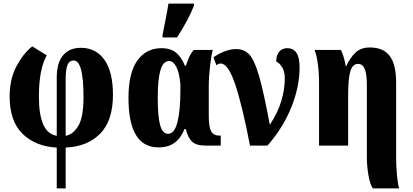

<svg xmlns="http://www.w3.org/2000/svg" viewBox="-20 -816 2314 1076"><path d="M298 11Q180 5 107 -65.5Q34 -136 34 -276Q34 -375 74 -448Q114 -521 161 -556L242 -506Q198 -428 198 -274Q198 -70 298 -55V-380Q298 -463 333 -505.5Q368 -548 433 -548Q518 -548 565.5 -480.5Q613 -413 613 -285Q613 -139 541 -66.5Q469 6 348 11V240H298ZM448 -273Q448 -477 393 -477Q368 -477 358 -451.5Q348 -426 348 -372V-55Q389 -62 418.5 -110Q448 -158 448 -273Z M700 -267Q700 -407 749.5 -476.5Q799 -546 885 -546Q937 -546 967.5 -520Q998 -494 1016 -448H1022Q1024 -453 1030 -471Q1036 -489 1044.5 -505Q1053 -521 1065 -536H1172Q1164 -505 1157 -445Q1150 -385 1150 -332V-166Q1150 -104 1163.5 -80Q1177 -56 1210 -56H1217V0H1134Q1079 0 1056 -22.5Q1033 -45 1021 -93H1014Q994 -42 958.5 -16Q923 10 868 10Q700 10 700 -267ZM991 -308V-344Q985 -409 968 -441.5Q951 -474 928 -474Q894 -474 879 -422.5Q864 -371 864 -267Q864 -163 877.5 -114.5Q891 -66 922 -66Q958 -66 974.5 -132Q991 -198 991 -308ZM891 -621 902 -676Q920 -765 924 -796H1067V-784Q1035 -703 972 -606H891Z M1217 -460Q1203 -460 1193 -450L1176 -495Q1244 -541 1304 -541Q1349 -541 1377.5 -510Q1406 -479 1432 -389.5Q1458 -300 1492 -117Q1536 -182 1556 -248.5Q1576 -315 1576 -377Q1576 -416 1560.5 -440Q1545 -464 1528 -471Q1528 -506 1544.5 -526Q1561 -546 1590 -546Q1659 -546 1659 -439Q1659 -330 1612.5 -214.5Q1566 -99 1479 0H1381Q1338 -224 1298.5 -342Q1259 -460 1217 -460Z M2036 65V-338Q2036 -401 2024 -429.5Q2012 -458 1987 -458Q1955 -458 1943 -415.5Q1931 -373 1931 -285V0H1768V-347Q1768 -410 1761 -459.5Q1754 -509 1743 -536H1891Q1910 -494 1918 -443H1919Q1941 -491 1971.5 -520.5Q2002 -550 2052 -550Q2128 -550 2164 -502.5Q2200 -455 2200 -352V69Q2200 119 2205 169Q2210 219 2217 240H2070Q2055 222 2045.5 169.5Q2036 117 2036 65Z"/></svg>

Font: Noto Serif CondBlack
Style: Regular
Weight: 900
Width: 3
Designer: Monotype Design Team
Foundry: Monotype Imaging Inc.
Version: Version 1.001